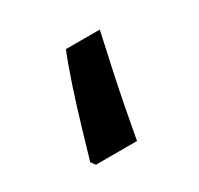

<svg xmlns="http://www.w3.org/2000/svg" viewBox="-70 -334 433 417"><g transform="rotate(-30 146.0 -125.0)"><path d="M57 -11Q66 -42 79 -86Q92 -130 106.5 -174Q121 -218 134 -250H219Q211 -213 201 -167.5Q191 -122 182.5 -77.5Q174 -33 168 0H65Z"/></g></svg>

Font: Noto Sans Syriac Eastern SemiBold
Style: Regular
Weight: 600
Designer: Patrick Giasson and the Monotype Design Team
Foundry: Monotype Imaging Inc.
Version: Version 3.001